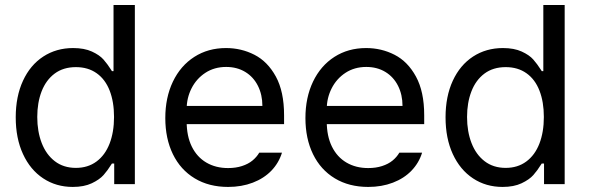

<svg xmlns="http://www.w3.org/2000/svg" viewBox="-20 -727 2327 758"><path d="M42.1 -263.8Q42.1 -346.3 70.8 -408.3Q99.4 -470.3 150.9 -503.8Q202.3 -537.3 268.6 -537.3Q312.8 -537.3 342.9 -523.5Q372.9 -509.7 388.5 -492.1Q404 -474.4 418.5 -451.7Q419.5 -449.9 420.2 -448.9Q420.9 -447.9 422 -446.1H428.2V-707.2H512.4V0H430.9V-81.5H422Q420.6 -78.7 419.2 -77.3Q404.7 -53.9 388.8 -35.9Q372.9 -18 342.4 -3.5Q311.8 11 267.3 11Q201.7 11 150.6 -22.8Q99.4 -56.6 70.8 -118.8Q42.1 -180.9 42.1 -263.8ZM430.2 -265.2Q430.2 -324.6 413 -369.1Q395.7 -413.7 361.7 -437.8Q327.7 -462 279.7 -462Q230 -462 195.8 -436.5Q161.6 -410.9 144.3 -366.4Q127.1 -321.8 127.1 -265.2Q127.1 -207.9 144.7 -162.3Q162.3 -116.7 196.5 -90.5Q230.7 -64.2 279.7 -64.2Q327 -64.2 361 -89.4Q395 -114.6 412.6 -160Q430.2 -205.5 430.2 -265.2Z M632.6 -261Q632.6 -341.9 662.6 -404.7Q692.7 -467.5 747.1 -502.4Q801.5 -537.3 872.2 -537.3Q932.7 -537.3 984.6 -510.7Q1036.6 -484.1 1069.1 -424.7Q1101.5 -365.3 1101.5 -272.1V-236.9H690.6V-308.7H1015.9Q1015.9 -352.9 998.3 -388.1Q980.7 -423.3 948.2 -443Q915.7 -462.7 872.9 -462.7Q826.3 -462.7 790.9 -439.6Q755.5 -416.4 736.2 -378.3Q716.9 -340.1 716.9 -296.3V-247.9Q716.9 -189.6 737.2 -148.3Q757.6 -107 794.5 -85.3Q831.5 -63.5 880.5 -63.5Q910.9 -63.5 935.4 -71.5Q959.9 -79.4 976.7 -93.2Q993.4 -107 1003.5 -124.3H1093.2Q1080.8 -83.9 1051.5 -53.3Q1022.1 -22.8 978.1 -5.9Q934 11 880.5 11Q804.9 11 748.8 -22.8Q692.7 -56.6 662.6 -118.3Q632.6 -179.9 632.6 -261Z M1185.8 -261Q1185.8 -341.9 1215.8 -404.7Q1245.9 -467.5 1300.2 -502.4Q1354.6 -537.3 1425.4 -537.3Q1485.8 -537.3 1537.8 -510.7Q1589.8 -484.1 1622.2 -424.7Q1654.7 -365.3 1654.7 -272.1V-236.9H1243.8V-308.7H1569.1Q1569.1 -352.9 1551.5 -388.1Q1533.8 -423.3 1501.4 -443Q1468.9 -462.7 1426.1 -462.7Q1379.5 -462.7 1344.1 -439.6Q1308.7 -416.4 1289.4 -378.3Q1270 -340.1 1270 -296.3V-247.9Q1270 -189.6 1290.4 -148.3Q1310.8 -107 1347.7 -85.3Q1384.7 -63.5 1433.7 -63.5Q1464.1 -63.5 1488.6 -71.5Q1513.1 -79.4 1529.9 -93.2Q1546.6 -107 1556.6 -124.3H1646.4Q1634 -83.9 1604.6 -53.3Q1575.3 -22.8 1531.2 -5.9Q1487.2 11 1433.7 11Q1358.1 11 1302 -22.8Q1245.9 -56.6 1215.8 -118.3Q1185.8 -179.9 1185.8 -261Z M1739 -263.8Q1739 -346.3 1767.6 -408.3Q1796.3 -470.3 1847.7 -503.8Q1899.2 -537.3 1965.5 -537.3Q2009.7 -537.3 2039.7 -523.5Q2069.8 -509.7 2085.3 -492.1Q2100.8 -474.4 2115.3 -451.7Q2116.4 -449.9 2117.1 -448.9Q2117.7 -447.9 2118.8 -446.1H2125V-707.2H2209.3V0H2127.8V-81.5H2118.8Q2117.4 -78.7 2116 -77.3Q2101.5 -53.9 2085.6 -35.9Q2069.8 -18 2039.2 -3.5Q2008.6 11 1964.1 11Q1898.5 11 1847.4 -22.8Q1796.3 -56.6 1767.6 -118.8Q1739 -180.9 1739 -263.8ZM2127.1 -265.2Q2127.1 -324.6 2109.8 -369.1Q2092.5 -413.7 2058.5 -437.8Q2024.5 -462 1976.5 -462Q1926.8 -462 1892.6 -436.5Q1858.4 -410.9 1841.2 -366.4Q1823.9 -321.8 1823.9 -265.2Q1823.9 -207.9 1841.5 -162.3Q1859.1 -116.7 1893.3 -90.5Q1927.5 -64.2 1976.5 -64.2Q2023.8 -64.2 2057.8 -89.4Q2091.9 -114.6 2109.5 -160Q2127.1 -205.5 2127.1 -265.2Z"/></svg>

Font: Pretendard Variable
Style: Regular
Weight: 400
Designer: Base glyphs from Inter by Rasmus Andersson; Hangul glyphs from Noto Sans CJK(Source Han Sans) by Jang Soo-young and Kang
Foundry: Kil Hyung-jin
Version: Version 1.100;FEAKit 1.0